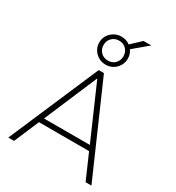

<svg xmlns="http://www.w3.org/2000/svg" viewBox="-236 -1168 1194 1306"><g transform="rotate(30 360.5 -514.5)"><path d="M34 0 337 -705H378L687 0H641L552 -204L575 -195H138L166 -204L79 0ZM356 -649 177 -228 155 -234H558L542 -228L358 -649ZM358 -760Q327 -760 301.5 -775Q276 -790 261 -815Q246 -840 246 -870Q246 -901 261 -925.5Q276 -950 301.5 -965Q327 -980 358 -980Q378 -980 395 -974.5Q412 -969 426 -958L502 -1029H563L450 -934Q470 -906 470 -870Q470 -840 455 -815Q440 -790 415 -775Q390 -760 358 -760ZM358 -792Q393 -792 414.5 -814.5Q436 -837 436 -870Q436 -903 414.5 -925.5Q393 -948 358 -948Q324 -948 302 -925.5Q280 -903 280 -870Q280 -837 302 -814.5Q324 -792 358 -792Z"/></g></svg>

Font: Mulish ExtraLight
Style: Regular
Weight: 200
Designer: Vernon Adams
Foundry: Vernon Adams
Version: Version 3.603